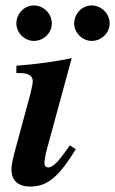

<svg xmlns="http://www.w3.org/2000/svg" viewBox="-20 -675 422 704"><path d="M236 -142 222 -122C195 -84 173 -61 158 -61C150 -61 143 -65 143 -77C143 -86 147 -111 152 -128L243 -462C189 -450 118 -440 40 -434V-407H54C84 -407 100 -397 100 -378C100 -370 98 -357 92 -333L37 -130C27 -94 22 -68 22 -54C22 -11 49 9 90 9C150 9 192 -20 258 -128ZM170 -589C170 -625 140 -655 104 -655C69 -655 40 -625 40 -589C40 -555 70 -525 104 -525C140 -525 170 -554 170 -589ZM382 -589C382 -625 352 -655 316 -655C281 -655 252 -625 252 -589C252 -555 282 -525 316 -525C352 -525 382 -554 382 -589Z"/></svg>

Font: XITS
Style: Bold Italic
Weight: 700
Italic angle: -16.33°
Designer: MicroPress Inc., with final additions and corrections provided by Coen Hoffman, Elsevier (retired)
Version: Version 1.302